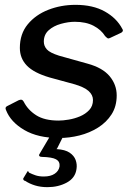

<svg xmlns="http://www.w3.org/2000/svg" viewBox="-20 -560 557 793"><path d="M224 10Q137 10 80.5 -23Q24 -56 5 -105Q-1 -117 10 -122L57 -146Q64 -149 69 -148Q74 -147 78 -140Q95 -106 129.5 -84Q164 -62 222 -62Q240 -62 264 -66Q288 -70 310.5 -79.5Q333 -89 348.5 -105.5Q364 -122 364 -147Q364 -168 345.5 -184.5Q327 -201 284 -213L185 -240Q120 -259 91 -289Q62 -319 62 -362Q62 -420 94.5 -459.5Q127 -499 179.5 -519.5Q232 -540 292 -540Q364 -540 413 -512.5Q462 -485 485 -441Q488 -437 487.5 -433Q487 -429 481 -425L434 -403Q428 -400 424.5 -402Q421 -404 414 -411Q398 -437 366.5 -453.5Q335 -470 289 -470Q262 -470 231.5 -461.5Q201 -453 181 -435Q161 -417 161 -388Q161 -370 173.5 -356Q186 -342 224 -330L342 -297Q404 -280 433 -245Q462 -210 462 -166Q462 -121 441 -88Q420 -55 385 -33Q350 -11 308 -0.5Q266 10 224 10ZM296 138Q291 175 256 194Q221 213 176 213Q148 213 125 206Q102 199 84 187Q80 187 77.5 183.5Q75 180 76 177L93 149Q95 145 96.5 147.5Q98 150 100 153Q112 159 126.5 164Q141 169 161 169Q189 169 206 157.5Q223 146 226 127Q228 107 211.5 98Q195 89 153 88Q146 88 143 85Q140 82 142 78L191 -5H245L216 53Q214 55 213.5 55.5Q213 56 215 56Q249 58 267.5 70.5Q286 83 292.5 101Q299 119 296 138Z"/></svg>

Font: Libre Franklin Thin Medium
Style: Italic
Weight: 500
Italic angle: -8°
Version: Version 3.000